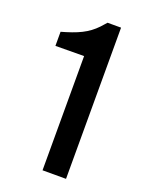

<svg xmlns="http://www.w3.org/2000/svg" viewBox="-140 -812 680 883"><g transform="rotate(20 200.0 -370.0)"><path d="M230 -740 221 -730C180 -681 140 -657 65 -634L41 -627V-558L181 -559V0H296V-740Z"/></g></svg>

Font: Be Vietnam Pro Medium
Style: Regular
Weight: 500
Designer: Lam Bao, Tony Le, Vietanh Nguyen
Foundry: Yellow Type Foundry
Version: Version 1.002